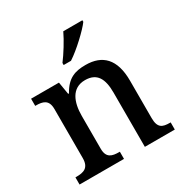

<svg xmlns="http://www.w3.org/2000/svg" viewBox="-175 -905 1001 1044"><g transform="rotate(-30 325.5 -383.0)"><path d="M276 -619V-606H322C378 -642 461 -721 486 -756V-766H366C345 -721 305 -657 276 -619ZM26 0H305V-45H301C257 -45 223 -53 223 -111V-317C223 -402 251 -477 335 -477C410 -477 436 -427 436 -341V0H624V-45H619C574 -45 546 -54 546 -117V-352C546 -488 484 -547 379 -547C315 -547 265 -533 224 -458H219L206 -536H31V-491H35C79 -491 113 -482 113 -424V-116C113 -54 77 -45 32 -45H26Z"/></g></svg>

Font: Noto Serif Medium
Style: Regular
Weight: 500
Designer: Monotype Design Team
Foundry: Monotype Imaging Inc.
Version: Version 2.013